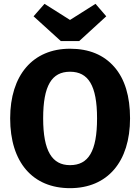

<svg xmlns="http://www.w3.org/2000/svg" viewBox="-20 -964 731 1001"><path d="M345 -860 212 -944 155 -879 297 -750H393L534 -879L478 -944ZM345 -710C151 -710 33 -572 33 -347C33 -117 151 17 345 17C540 17 658 -120 658 -347C658 -462 631 -552 576 -615C521 -678 444 -710 345 -710ZM345 -590C440 -590 486 -519 486 -347C486 -175 441 -103 345 -103C252 -103 205 -176 205 -347C205 -518 250 -590 345 -590Z"/></svg>

Font: Fira Sans
Style: Bold
Weight: 700
Designer: Carrois Corporate & Edenspiekermann AG
Foundry: Carrois Corporate GbR & Edenspiekermann AG
Version: Version 4.203